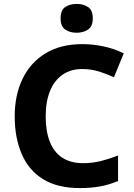

<svg xmlns="http://www.w3.org/2000/svg" viewBox="-20 -949 682 979"><path d="M387 10Q273 10 199.5 -35.5Q126 -81 90.5 -164Q55 -247 55 -356Q55 -464 95 -547Q135 -630 212 -677Q289 -724 400 -724Q453 -724 507.5 -712.5Q562 -701 611 -677L561 -555Q525 -572 484.5 -584.5Q444 -597 398 -597Q341 -597 299 -568Q257 -539 235 -485Q213 -431 213 -355Q213 -280 234 -226.5Q255 -173 297.5 -145Q340 -117 404 -117Q451 -117 494.5 -128Q538 -139 582 -156V-26Q537 -7 490.5 1.5Q444 10 387 10ZM371 -929Q404 -929 428.5 -913.5Q453 -898 453 -855Q453 -814 428.5 -798Q404 -782 371 -782Q337 -782 313 -798Q289 -814 289 -855Q289 -898 313 -913.5Q337 -929 371 -929Z"/></svg>

Font: Noto Sans Symbols
Style: Bold
Weight: 700
Version: Version 2.002